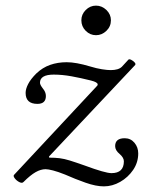

<svg xmlns="http://www.w3.org/2000/svg" viewBox="-20 -637 523 682"><path d="M349 25Q321 25 284 12Q247 -1 211 -17Q186 -27 168.5 -31.5Q151 -36 142 -36Q125 -36 106.5 -25.5Q88 -15 64 9Q59 15 49 10Q39 5 32.5 -3.5Q26 -12 30 -16L322 -329Q327 -333 327 -337Q327 -345 303 -351Q267 -360 234 -366Q201 -372 171 -372Q122 -372 122 -343Q122 -336 132 -323Q143 -310 143 -296Q143 -268 113 -268Q71 -268 71 -307Q71 -321 80 -338.5Q89 -356 109 -376Q131 -397 158 -406.5Q185 -416 217 -416Q250 -416 300 -401Q323 -394 342 -391Q361 -388 373 -388Q401 -388 413 -400L436 -425Q439 -428 446 -424.5Q453 -421 458 -415.5Q463 -410 460 -406L154 -81L155 -77Q176 -77 192 -75Q208 -73 227.5 -67Q247 -61 281 -49Q354 -22 376 -22Q420 -22 420 -64Q420 -77 405 -90Q389 -103 389 -118Q389 -146 423 -146Q444 -146 457.5 -130Q471 -114 471 -92Q471 -60 453 -33.5Q435 -7 407 9Q379 25 349 25ZM321 -512Q300 -512 284.5 -527.5Q269 -543 269 -565Q269 -586 284.5 -601.5Q300 -617 321 -617Q342 -617 358 -601.5Q374 -586 374 -565Q374 -543 358 -527.5Q342 -512 321 -512Z"/></svg>

Font: Junicode SmExp
Style: Italic
Weight: 400
Width: 6
Italic angle: -11°
Designer: Peter S. Baker
Version: Version 2.205; ttfautohint (v1.8.4)